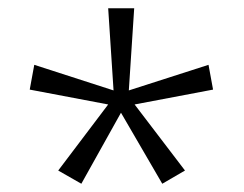

<svg xmlns="http://www.w3.org/2000/svg" viewBox="-20 -779 591 465"><path d="M305 -759H242L255 -560L63 -622L52 -562L242 -526L121 -366L177 -334L273 -506L373 -334L428 -366L306 -526L496 -562L485 -622L292 -560Z"/></svg>

Font: Noto Sans Khmer UI Light
Style: Regular
Weight: 300
Designer: Danh Hong and the Monotype Design Team
Foundry: Monotype Imaging Inc.
Version: Version 2.002